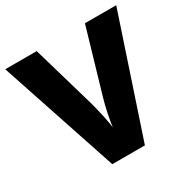

<svg xmlns="http://www.w3.org/2000/svg" viewBox="-161 -862 995 1010"><g transform="rotate(-30 337.0 -357.0)"><path d="M674 -714H484L372 -331C358 -286 342 -208 337 -166C333 -208 314 -287 302 -332L191 -714H0L238 0H436Z"/></g></svg>

Font: Noto Sans Thai Looped ExtraBold
Style: Regular
Weight: 800
Designer: Cadson Demak Team
Foundry: Cadson Demak Co., Ltd.
Version: Version 1.001